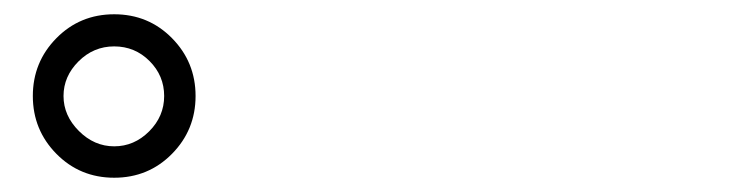

<svg xmlns="http://www.w3.org/2000/svg" viewBox="-20 -842 1040 269"><path d="M140 -593Q92 -593 59 -626.5Q26 -660 26 -707.5Q26 -755 59 -788.5Q92 -822 140 -822Q188 -822 221 -788.5Q254 -755 254 -707.5Q254 -660 221 -626.5Q188 -593 140 -593ZM140 -637Q168 -637 189 -658Q210 -679 210 -707.5Q210 -736 189.5 -756.5Q169 -777 140 -777Q111 -777 90 -756Q69 -735 69 -707.5Q69 -680 90.5 -658.5Q112 -637 140 -637Z"/></svg>

Font: Resource Han Rounded HK
Style: Regular
Weight: 400
Designer: Cyano Hao (round all glyphs); Ryoko NISHIZUKA  (kana, bopomofo & ideographs); Paul D. Hunt (Latin, Greek & Cyrillic); Sa
Foundry: Cyano Hao
Version: 0.990